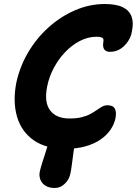

<svg xmlns="http://www.w3.org/2000/svg" viewBox="-20 -731 681 956"><path d="M253 205Q224 205 205.5 193Q187 181 180.5 162Q174 143 178 124Q182 105 191 77Q200 49 208.5 22.5Q217 -4 220 -19Q225 -41 242 -56Q259 -71 281 -79.5Q303 -88 322 -88Q341 -88 352 -79Q363 -70 359 -49Q351 -10 346 26Q341 62 337.5 90.5Q334 119 330 135Q325 162 303 183.5Q281 205 253 205ZM307 10Q209 10 148 -32.5Q87 -75 65 -149.5Q43 -224 61 -318Q78 -398 119.5 -469Q161 -540 221.5 -594.5Q282 -649 354 -680Q426 -711 501 -711Q559 -711 591.5 -695Q624 -679 635 -648.5Q646 -618 637 -576Q633 -549 617.5 -525.5Q602 -502 579.5 -487.5Q557 -473 528 -473Q514 -473 505.5 -479Q497 -485 494.5 -495.5Q492 -506 494 -518Q496 -528 495 -534.5Q494 -541 486 -544.5Q478 -548 461 -548Q418 -548 377.5 -527Q337 -506 303.5 -470.5Q270 -435 247 -391Q224 -347 215 -301Q199 -222 229.5 -181.5Q260 -141 326 -141Q362 -141 387.5 -147.5Q413 -154 431 -164Q449 -174 462.5 -183.5Q476 -193 488.5 -200Q501 -207 515 -207Q543 -207 552 -189.5Q561 -172 555 -142Q549 -113 530.5 -85.5Q512 -58 481 -36.5Q450 -15 406 -2.5Q362 10 307 10Z"/></svg>

Font: Shantell Sans
Style: Bold Italic
Weight: 700
Italic angle: -11°
Designer: Stephen Nixon, Anya Danilova, Shantell Martin
Foundry: Arrow Type
Version: Version 1.011;[c5ecc13dd]